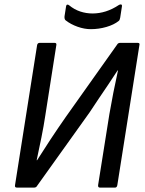

<svg xmlns="http://www.w3.org/2000/svg" viewBox="-20 -849 655 869"><path d="M56 0Q46 0 48 -11L148 -645Q150 -655 160 -655H227Q237 -655 235 -645L185 -326Q178 -279 167.5 -227Q157 -175 146 -124H148Q175 -167 208 -217Q241 -267 278 -320L510 -647Q512 -651 515.5 -653Q519 -655 524 -655H603Q614 -655 611 -645L511 -11Q509 0 501 0H432Q423 0 424 -11L475 -332Q483 -379 493 -429.5Q503 -480 514 -530H512Q494 -502 471.5 -468.5Q449 -435 426.5 -402Q404 -369 386 -341L148 -8Q146 -4 142.5 -2Q139 0 135 0ZM391 -717Q362 -717 331 -728Q300 -739 277 -757Q271 -762 272 -775L279 -820Q280 -827 284 -828Q288 -829 293 -825Q316 -806 343 -797Q370 -788 399 -788Q429 -788 459 -797.5Q489 -807 519 -827Q525 -830 529 -828.5Q533 -827 532 -821L524 -769Q523 -764 521.5 -760Q520 -756 517 -754Q496 -737 461.5 -727Q427 -717 391 -717Z"/></svg>

Font: Sofia Sans Semi Condensed Medium
Style: Italic
Weight: 500
Italic angle: -9°
Version: Version 4.100